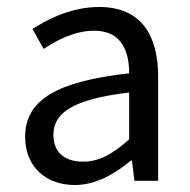

<svg xmlns="http://www.w3.org/2000/svg" viewBox="-20 -518 545 550"><path d="M52 -126C52 -39 113 12 194 12C255 12 309 -20 355 -58H358L365 0H433V-298C433 -419 383 -498 264 -498C186 -498 118 -464 73 -435L105 -378C143 -403 194 -430 250 -430C329 -430 350 -370 350 -308C143 -285 52 -232 52 -126ZM350 -119C303 -77 265 -55 218 -55C170 -55 133 -77 133 -132C133 -194 188 -234 350 -253Z"/></svg>

Font: Cambridge Sans
Style: Regular
Weight: 400
Version: Version 2.020;PS 002.020;hotconv 1.0.88;makeotf.lib2.5.64775